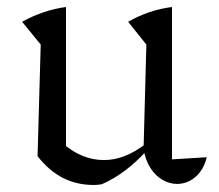

<svg xmlns="http://www.w3.org/2000/svg" viewBox="-20 -518 624 547"><path d="M470 -64 569 -70Q563 -45 550 -28Q537 -11 520 -2.5Q503 6 485 6Q463 6 443 -5.5Q423 -17 408.5 -39.5Q394 -62 389 -94L397 -391L345 -456Q405 -490 470 -498ZM270 7Q264 8 258 8.5Q252 9 247 9Q199 9 159.5 -11Q120 -31 87 -73L156 -112Q212 -62 276 -62Q336 -62 396 -109L398 -89Q369 -57 337.5 -33Q306 -9 270 7ZM87 -73 96 -391 43 -456Q105 -490 168 -498V-87Z"/></svg>

Font: Piazzolla Thin
Style: Regular
Weight: 400
Version: Version 2.001